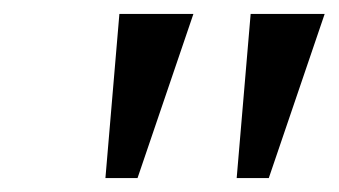

<svg xmlns="http://www.w3.org/2000/svg" viewBox="-20 -734 485 275"><path d="M131 -479 151 -714H257L177 -479ZM319 -479 339 -714H445L365 -479Z"/></svg>

Font: Noto Serif
Style: Italic
Weight: 400
Italic angle: -12°
Designer: Monotype Design Team
Foundry: Monotype Imaging Inc.
Version: Version 2.013